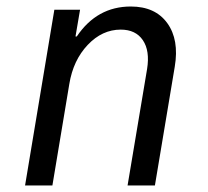

<svg xmlns="http://www.w3.org/2000/svg" viewBox="-20 -570 640 590"><path d="M57 0 147 -540H226L212 -458H216Q278 -550 382 -550Q457 -550 494 -499Q531 -448 517 -365L456 0H372L432 -358Q441 -414 419 -446.5Q397 -479 351 -479Q294 -479 249.5 -432Q205 -385 193 -312L141 0Z"/></svg>

Font: CommitMono
Style: Italic
Weight: 400
Monospace: yes
Designer: Eigil Nikolajsen
Foundry: Eigil Nikolajsen
Version: Version 1.143